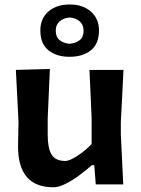

<svg xmlns="http://www.w3.org/2000/svg" viewBox="-20 -802 612 835"><path d="M212.5 12.5Q58.5 12.5 58.5 -165Q58.5 -197.5 59.5 -222Q60.5 -246.5 60.5 -272Q57 -340.5 54.5 -392.2Q52 -444 49 -498L197 -502Q194.5 -447.5 192.2 -396Q190 -344.5 187.5 -287V-214.5Q187.5 -158 204.2 -130Q221 -102 264.5 -102Q282 -102 315.5 -123.5Q349 -145 378.5 -175.5V-287Q376 -344 373.8 -394Q371.5 -444 369 -498H517Q514.5 -443.5 511.8 -392Q509 -340.5 505.5 -272V-217Q508.5 -155 511 -104.8Q513.5 -54.5 516 0H396.5L390 -83.5H379Q354 -61 324 -39Q294 -17 264.5 -2.2Q235 12.5 212.5 12.5ZM282.5 -555Q225.5 -555 190.5 -583.5Q155.5 -612 155.5 -669.5Q155.5 -722 190.8 -752.2Q226 -782.5 283.5 -782.5Q340.5 -782.5 375.5 -751.5Q410.5 -720.5 410.5 -669.5Q410.5 -611.5 375.2 -583.2Q340 -555 282.5 -555ZM282.5 -611.5Q310 -614 326.8 -627.5Q343.5 -641 343.5 -669Q343.5 -693.5 326.8 -708.8Q310 -724 283.5 -726Q256 -724 239.2 -709Q222.5 -694 222.5 -669Q222.5 -641 239.2 -627.5Q256 -614 282.5 -611.5Z"/></svg>

Font: Commissioner Loud SemiBold
Style: Regular
Weight: 600
Designer: Kostas Bartsokas
Foundry: Kostas Bartsokas
Version: Version 1.000; ttfautohint (v1.8.3)